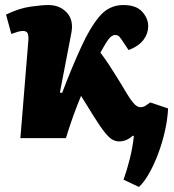

<svg xmlns="http://www.w3.org/2000/svg" viewBox="-20 -549 692 763"><path d="M227 -180Q245 -228 266.5 -279.5Q288 -331 304 -365Q337 -438 375 -483.5Q413 -529 470 -529Q521 -529 545 -502.5Q569 -476 569 -445Q569 -416 550.5 -391Q532 -366 491 -350L473 -377Q462 -394 455.5 -402Q449 -410 437 -410Q425 -410 412 -394Q405 -385 397 -371.5Q389 -358 379 -340Q397 -316 411 -295Q425 -274 444 -243Q463 -213 479 -185.5Q495 -158 509.5 -140.5Q524 -123 538 -123Q550 -123 558.5 -129Q567 -135 577 -142L648 -118Q646 -75 635.5 -28.5Q625 18 608.5 62Q592 106 572 141Q552 176 532 194L471 165Q484 129 495.5 83.5Q507 38 512 -8L508 -10Q483 13 453 13Q441 13 428 6.5Q415 0 397.5 -21.5Q380 -43 353 -86Q340 -107 329.5 -124Q319 -141 302 -168Q268 -86 242 0H61L93 -392Q94 -404 90.5 -415Q87 -426 71 -426Q62 -426 50 -422.5Q38 -419 25 -414L4 -491Q55 -516 101 -522.5Q147 -529 172 -529Q218 -529 246 -498.5Q274 -468 263 -415L218 -181Z"/></svg>

Font: Literata 12pt ExtraBold
Style: Italic
Weight: 800
Italic angle: -2°
Designer: Latin by Veronika Burian and Jose Scaglione. Greek by Irene Vlachou. Cyrillic by Vera Evstafieva
Foundry: TypeTogether
Version: Version 3.002